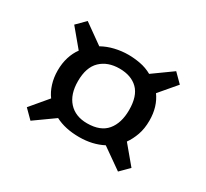

<svg xmlns="http://www.w3.org/2000/svg" viewBox="-99 -697 793 738"><g transform="rotate(30 297.5 -328.0)"><path d="M492 -105 401 -169Q355 -145 296 -145Q234 -145 190 -168L103 -106L65 -144L129 -220Q114 -240 105.5 -267.5Q97 -295 97 -326Q97 -358 105.5 -385Q114 -412 129 -432L64 -510L102 -548L189 -486Q214 -500 243.5 -507Q273 -514 303 -514Q328 -514 355.5 -509Q383 -504 408 -490L493 -551L531 -513L468 -439Q499 -396 499 -335Q499 -299 489 -271Q479 -243 464 -222L530 -143ZM296 -206Q355 -206 383 -239.5Q411 -273 411 -331Q411 -393 381.5 -422Q352 -451 300 -451Q248 -451 216.5 -421Q185 -391 185 -329Q185 -271 214.5 -238.5Q244 -206 296 -206Z"/></g></svg>

Font: Literata 7pt
Style: Regular
Weight: 400
Designer: Latin by Veronika Burian and Jose Scaglione. Greek by Irene Vlachou. Cyrillic by Vera Evstafieva.
Foundry: TypeTogether
Version: Version 3.002